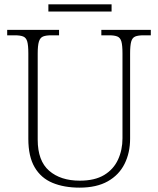

<svg xmlns="http://www.w3.org/2000/svg" viewBox="-20 -851 727 881"><path d="M345 10Q274 10 221 -12Q168 -34 139 -83.5Q110 -133 110 -214V-606Q110 -643 105 -660.5Q100 -678 86.5 -683.5Q73 -689 48 -689H13V-714H251V-689H215Q191 -689 177.5 -683.5Q164 -678 158.5 -660Q153 -642 153 -605V-210Q153 -113 205.5 -67.5Q258 -22 346 -22Q415 -22 458 -48Q501 -74 521.5 -118.5Q542 -163 542 -216V-606Q542 -643 537 -660.5Q532 -678 518.5 -683.5Q505 -689 481 -689H445V-714H672V-689H639Q614 -689 600.5 -683.5Q587 -678 582 -660Q577 -642 577 -605V-215Q577 -150 551.5 -99Q526 -48 474.5 -19Q423 10 345 10ZM202 -798V-831H492V-798Z"/></svg>

Font: Noto Serif Hebrew ExtraLight
Style: Regular
Weight: 250
Version: Version 2.003